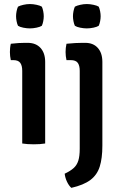

<svg xmlns="http://www.w3.org/2000/svg" viewBox="-20 -710 600 950"><path d="M203.5 0Q192 2 177.2 3Q162.5 4 147 4Q132 4 117 3Q102 2 90 0V-359.5Q90 -385.5 80.2 -399Q70.5 -412.5 46 -412.5H33.5Q29 -432.5 29 -452.5Q29 -462 30 -472.5Q31 -483 33.5 -493.5Q53.5 -496 71.8 -497Q90 -498 102.5 -498H117Q157.5 -498 180.5 -472.8Q203.5 -447.5 203.5 -403.5ZM59.5 -629.5Q59.5 -641 62 -654Q64.5 -667 69 -677Q79 -682.5 95.8 -686.2Q112.5 -690 128 -690Q143.5 -690 161 -686.2Q178.5 -682.5 187 -677Q191.5 -667 194 -653.8Q196.5 -640.5 196.5 -629.5Q196.5 -618.5 194 -605.2Q191.5 -592 187 -582.5Q179 -577 161.2 -573.2Q143.5 -569.5 128 -569.5Q112.5 -569.5 95.2 -573Q78 -576.5 69 -582.5Q64.5 -592 62 -605.2Q59.5 -618.5 59.5 -629.5ZM486.5 11Q486.5 73 473.5 114.2Q460.5 155.5 427.2 180.5Q394 205.5 333 219.5Q321 209 311.8 189.8Q302.5 170.5 300 149.5Q328.5 136 344.5 121.5Q360.5 107 367.5 84.8Q374.5 62.5 374.5 26.5V-359.5Q374.5 -385.5 364.8 -399Q355 -412.5 330 -412.5H309Q304.5 -432.5 304.5 -452.5Q304.5 -462 305.5 -472.5Q306.5 -483 309 -493.5Q331 -496 352.8 -497Q374.5 -498 387 -498H402Q441.5 -498 464 -472.8Q486.5 -447.5 486.5 -403.5ZM341 -629.5Q341 -641 343.5 -654Q346 -667 350.5 -677Q360.5 -682.5 377.2 -686.2Q394 -690 409.5 -690Q425 -690 442.5 -686.2Q460 -682.5 468.5 -677Q473 -667 475.5 -653.8Q478 -640.5 478 -629.5Q478 -618.5 475.5 -605.2Q473 -592 468.5 -582.5Q460.5 -577 442.8 -573.2Q425 -569.5 409.5 -569.5Q394 -569.5 376.8 -573Q359.5 -576.5 350.5 -582.5Q346 -592 343.5 -605.2Q341 -618.5 341 -629.5Z"/></svg>

Font: Signika Light Medium
Style: Regular
Weight: 500
Version: Version 2.003;gftools[0.9.32]